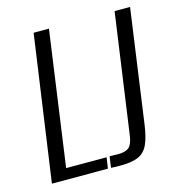

<svg xmlns="http://www.w3.org/2000/svg" viewBox="-92 -672 699 754"><g transform="rotate(-15 257.0 -295.0)"><path d="M27.7 0 111.7 -591H174L97.5 -44.6H262L255.3 0ZM307.7 1Q299 1 288.2 1Q277.4 1 268 0L274.4 -45.3L307 -44.6Q338.1 -43.9 352.8 -56.3Q367.4 -68.6 372.1 -103.3L440.9 -591H503.8L439.2 -129.8Q432.4 -80.3 419.2 -51.4Q406 -22.4 380 -10.7Q353.9 1 307.7 1Z"/></g></svg>

Font: Alumni Sans Thin
Style: Italic
Weight: 100
Italic angle: -8°
Designer: Robert E. Leuschke
Foundry: Robert E. Leuschke
Version: Version 1.016